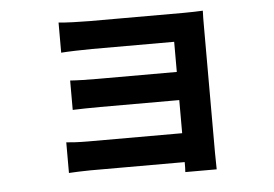

<svg xmlns="http://www.w3.org/2000/svg" viewBox="-48 -629 1095 768"><g transform="rotate(-5 500.0 -245.0)"><path d="M791 -495C791 -516 791 -549 792 -562C776 -561 739 -560 715 -560H337C300 -560 239 -562 213 -565V-444C237 -446 300 -448 337 -448H667V-327H348C310 -327 265 -328 239 -330V-212C262 -213 310 -214 348 -214H667V-81H289C253 -81 219 -83 202 -85V38C219 37 260 35 288 35H667C667 50 667 66 666 75H792C792 57 791 23 791 7Z"/></g></svg>

Font: Noto Sans CJK KR Bold
Style: Regular
Weight: 700
Designer: Ryoko NISHIZUKA (kana & ideographs); Paul D. Hunt (Latin, Greek & Cyrillic); Wenlong ZHANG (bopomofo); Sandoll Communica
Foundry: Adobe Systems Incorporated
Version: Version 1.004;PS 1.004;hotconv 1.0.82;makeotf.lib2.5.63406